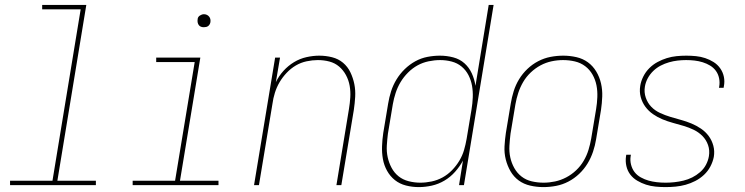

<svg xmlns="http://www.w3.org/2000/svg" viewBox="-20 -755 3040 783"><path d="M21 0V-18H194L309 -717H152V-735H332L214 -18H371V0Z M521 0V-18H694L774 -502H617V-520H797L714 -18H871V0ZM811 -644Q805 -644 799.5 -646Q794 -648 790.5 -653Q787 -658 786 -664Q785 -670 786 -676Q786 -681 788.5 -685Q791 -689 795 -691.5Q799 -694 803 -695.5Q807 -697 812 -697Q818 -697 823.5 -694.5Q829 -692 833 -687Q837 -682 838 -676Q839 -670 838 -664Q837 -659 834.5 -655Q832 -651 828.5 -648.5Q825 -646 820.5 -645Q816 -644 811 -644Z M1016 0 1102 -520H1122L1105 -420Q1117 -445 1136 -466Q1155 -487 1179 -501.5Q1203 -516 1230 -522Q1257 -528 1282 -528Q1309 -528 1334.5 -521.5Q1360 -515 1379 -499Q1398 -483 1409 -460Q1420 -437 1425 -412Q1430 -387 1428.5 -360.5Q1427 -334 1423 -307L1372 0H1352L1403 -310Q1407 -334 1408.5 -358Q1410 -382 1406 -405Q1402 -428 1391 -448.5Q1380 -469 1363 -483.5Q1346 -498 1323.5 -504Q1301 -510 1276 -510Q1254 -510 1230.5 -505Q1207 -500 1186.5 -488Q1166 -476 1149 -458Q1132 -440 1120 -419.5Q1108 -399 1101 -376.5Q1094 -354 1091 -331L1036 0Z M1688 8Q1661 8 1635.5 1.5Q1610 -5 1590.5 -20.5Q1571 -36 1558.5 -58.5Q1546 -81 1541.5 -106.5Q1537 -132 1538 -159Q1539 -186 1543 -213L1563 -333Q1567 -358 1575 -383Q1583 -408 1597 -431Q1611 -454 1630.5 -473Q1650 -492 1673.5 -505Q1697 -518 1723 -523Q1749 -528 1774 -528Q1802 -528 1828.5 -521Q1855 -514 1874 -497Q1893 -480 1904 -456Q1915 -432 1919 -405L1973 -735H1993L1872 0H1852L1868 -100Q1855 -76 1836 -54.5Q1817 -33 1792.5 -18.5Q1768 -4 1741 2Q1714 8 1688 8ZM1694 -10Q1717 -10 1740.5 -15Q1764 -20 1785 -31.5Q1806 -43 1823.5 -61Q1841 -79 1853.5 -100Q1866 -121 1872.5 -143.5Q1879 -166 1883 -189L1903 -309Q1907 -333 1908 -357.5Q1909 -382 1905 -405Q1901 -428 1890.5 -448.5Q1880 -469 1862.5 -483.5Q1845 -498 1822 -504Q1799 -510 1775 -510Q1752 -510 1728 -505Q1704 -500 1683 -488.5Q1662 -477 1644 -459Q1626 -441 1613.5 -420Q1601 -399 1593.5 -376Q1586 -353 1582 -330L1562 -210Q1559 -186 1557.5 -161.5Q1556 -137 1561 -114Q1566 -91 1577 -70.5Q1588 -50 1605.5 -36Q1623 -22 1646.5 -16Q1670 -10 1694 -10Z M2196 8Q2169 8 2142.5 2Q2116 -4 2095.5 -19Q2075 -34 2062 -56.5Q2049 -79 2042.5 -105Q2036 -131 2037.5 -158.5Q2039 -186 2043 -213L2063 -333Q2067 -358 2075 -383.5Q2083 -409 2097 -432Q2111 -455 2131 -474Q2151 -493 2175 -505.5Q2199 -518 2225 -523Q2251 -528 2277 -528Q2304 -528 2330.5 -522Q2357 -516 2377.5 -501Q2398 -486 2411.5 -463.5Q2425 -441 2431 -415Q2437 -389 2436 -361.5Q2435 -334 2431 -307L2411 -187Q2407 -162 2398.5 -136.5Q2390 -111 2376 -88Q2362 -65 2342 -46Q2322 -27 2298 -14.5Q2274 -2 2248 3Q2222 8 2196 8ZM2197 -10Q2220 -10 2243.5 -15Q2267 -20 2289 -31.5Q2311 -43 2329.5 -60.5Q2348 -78 2360.5 -99.5Q2373 -121 2380 -144Q2387 -167 2391 -190L2411 -310Q2415 -334 2416 -359Q2417 -384 2412.5 -407Q2408 -430 2396.5 -450.5Q2385 -471 2366.5 -485Q2348 -499 2324.5 -504.5Q2301 -510 2276 -510Q2253 -510 2229.5 -505Q2206 -500 2184.5 -488.5Q2163 -477 2144.5 -459.5Q2126 -442 2113.5 -420.5Q2101 -399 2093.5 -376Q2086 -353 2082 -330L2062 -210Q2059 -186 2057.5 -161Q2056 -136 2061 -113Q2066 -90 2077.5 -69.5Q2089 -49 2107 -35Q2125 -21 2148.5 -15.5Q2172 -10 2197 -10Z M2694 8Q2674 8 2653.5 6Q2633 4 2614.5 -2Q2596 -8 2579 -18Q2562 -28 2550.5 -43Q2539 -58 2534.5 -77.5Q2530 -97 2533 -118L2534 -124H2553L2552 -119Q2549 -101 2553.5 -83.5Q2558 -66 2568 -53Q2578 -40 2593.5 -31.5Q2609 -23 2625 -18.5Q2641 -14 2658.5 -12Q2676 -10 2695 -10Q2712 -10 2730.5 -12Q2749 -14 2767.5 -18.5Q2786 -23 2803 -31.5Q2820 -40 2835 -53Q2850 -66 2859 -83Q2868 -100 2871 -118Q2875 -142 2867.5 -163.5Q2860 -185 2844.5 -200.5Q2829 -216 2809.5 -225.5Q2790 -235 2768 -241.5Q2746 -248 2724 -254Q2702 -260 2681.5 -268.5Q2661 -277 2643 -289.5Q2625 -302 2612 -319.5Q2599 -337 2593 -359Q2587 -381 2591 -405Q2594 -424 2603.5 -443Q2613 -462 2628 -477Q2643 -492 2661.5 -502Q2680 -512 2699.5 -518Q2719 -524 2739 -526Q2759 -528 2779 -528Q2799 -528 2818.5 -526Q2838 -524 2856 -518Q2874 -512 2890 -502Q2906 -492 2917 -476.5Q2928 -461 2932 -442Q2936 -423 2932 -403L2931 -397H2912L2913 -402Q2916 -419 2912.5 -436Q2909 -453 2899.5 -466Q2890 -479 2876 -487.5Q2862 -496 2846 -501Q2830 -506 2813 -508Q2796 -510 2778 -510Q2761 -510 2743.5 -508Q2726 -506 2708.5 -501Q2691 -496 2674.5 -487.5Q2658 -479 2644.5 -466Q2631 -453 2622 -436.5Q2613 -420 2610 -402Q2606 -379 2613.5 -357Q2621 -335 2636 -319.5Q2651 -304 2671.5 -294.5Q2692 -285 2713.5 -278.5Q2735 -272 2757 -266Q2779 -260 2799.5 -251.5Q2820 -243 2838.5 -230.5Q2857 -218 2870 -200.5Q2883 -183 2889 -161Q2895 -139 2891 -115Q2887 -95 2877 -76Q2867 -57 2851 -42Q2835 -27 2815.5 -17Q2796 -7 2776 -1.5Q2756 4 2735.5 6Q2715 8 2694 8Z"/></svg>

Font: Iosevka SS18 Thin
Style: Italic
Weight: 100
Italic angle: -9°
Monospace: yes
Designer: Belleve Invis
Foundry: Belleve Invis
Version: Version 25.1.1; ttfautohint (v1.8.4)